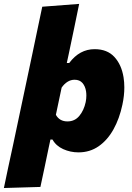

<svg xmlns="http://www.w3.org/2000/svg" viewBox="-67 -768 680 986"><path d="M-47 197.5Q-36 144.5 -25 92.5Q-13.5 40 0 -23L99.5 -493Q112 -553.5 124.5 -612.5Q137 -671.5 150 -733.5L339.5 -748Q327.5 -689.5 314.5 -626.5Q301 -563.5 286.5 -493L276 -444.5H288.5Q341.5 -515.5 419 -515.5Q483.5 -515.5 520.2 -475.8Q557 -436 567.5 -371Q571.5 -346 571.5 -319Q571.5 -276.5 561.5 -230Q546.5 -159 515.8 -103.8Q485 -48.5 439.8 -17Q394.5 14.5 336 14.5Q294.5 14.5 257.5 -2.2Q220.5 -19 202.5 -51.5H192L183.5 -12Q172 43 162 91.2Q152 139.5 140.5 192ZM279.5 -144.5Q317 -144.5 340.5 -173Q364 -201.5 373 -243.5Q376.5 -260.5 376.5 -277Q376.5 -288 375 -298.5Q371 -325 356.5 -341.8Q342 -358.5 316 -358.5Q296.5 -358.5 279.5 -347.8Q262.5 -337 249.5 -318L220 -178.5Q238.5 -144.5 279.5 -144.5Z"/></svg>

Font: Heraclito ExtraBold
Style: Italic
Weight: 800
Italic angle: -12°
Designer: Kostas Bartsokas (font) & Cristiano Sobral (main changes)
Foundry: Kostas Bartsokas (font) & Cristiano Sobral (main changes)
Version: Version 1.00;July 8, 2020;FontCreator 13.0.0.2655 64-bit